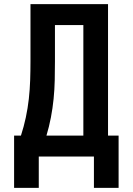

<svg xmlns="http://www.w3.org/2000/svg" viewBox="-20 -755 640 926"><path d="M48 151V-101H81Q95 -144 104.5 -188.5Q114 -233 119 -278Q124 -323 125.5 -368.5Q127 -414 127 -459V-735H501V-101H552V151H433V0H167V151ZM204 -101H382V-634H245V-459Q245 -414 244 -368.5Q243 -323 238.5 -278Q234 -233 225.5 -188.5Q217 -144 204 -101Z"/></svg>

Font: Iosevka SS04 Extended
Style: Bold
Weight: 700
Width: 7
Monospace: yes
Designer: Belleve Invis
Foundry: Belleve Invis
Version: Version 19.0.0; ttfautohint (v1.8.4)